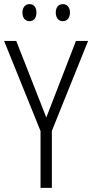

<svg xmlns="http://www.w3.org/2000/svg" viewBox="-20 -1006 448 933"><path d="M89 -945C89 -919 103 -903 123 -903C144 -903 157 -918 157 -945C157 -971 144 -986 123 -986C103 -986 89 -970 89 -945ZM251 -945C251 -919 265 -903 285 -903C306 -903 320 -919 320 -945C320 -971 306 -986 285 -986C265 -986 251 -971 251 -945ZM205 -435 59 -807H0L177 -369V-93H232V-370L408 -807H349Z"/></svg>

Font: Noto Sans Telugu UI Condensed Light
Style: Regular
Weight: 300
Width: 3
Designer: Jelle Bosma - Monotype Design Team
Foundry: Monotype Imaging Inc.
Version: Version 2.005